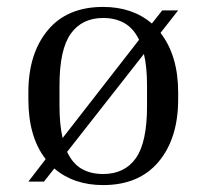

<svg xmlns="http://www.w3.org/2000/svg" viewBox="-20 -525 597 555"><path d="M495 -238Q495 -125 438.5 -57.5Q382 10 278 10Q193 10 137 -38L107 0H62L112 -65Q62 -129 62 -238V-258Q62 -370 118 -437.5Q174 -505 278 -505Q363 -505 419 -457L449 -495H495L444 -430Q495 -364 495 -258ZM152 -218Q152 -165 161 -126L382 -410Q366 -443 340 -458Q314 -473 278 -473Q217 -473 184.5 -427.5Q152 -382 152 -278ZM405 -278Q405 -332 396 -369L174 -86Q190 -52 216 -37Q242 -22 278 -22Q340 -22 372.5 -67.5Q405 -113 405 -218Z"/></svg>

Font: Inria Serif
Style: Regular
Weight: 400
Designer: Black Foundry Team
Foundry: Black Foundry
Version: Version 1.000; ttfautohint (v1.8.3)